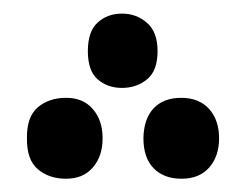

<svg xmlns="http://www.w3.org/2000/svg" viewBox="-20 -403 365 285"><path d="M192.9 -197.8Q193.4 -226.6 208 -242.2Q222.7 -257.8 249 -257.8Q275.4 -257.8 290.5 -241.2Q305.2 -224.6 305.2 -197.8Q305.2 -170.9 290.5 -154.3Q275.9 -137.7 249.5 -137.7Q223.1 -137.7 208 -153.3Q192.9 -168.9 192.9 -197.8ZM20 -197.8Q19.5 -229.5 36.1 -243.7Q52.7 -257.8 78.1 -257.8Q103.5 -257.8 117.7 -241.2Q132.3 -224.6 132.3 -197.8Q132.3 -170.9 117.7 -154.3Q103.5 -137.7 78.1 -137.7Q52.7 -137.7 36.1 -151.9Q19.5 -166 20 -197.8ZM213.9 -327.1Q213.9 -297.9 198.2 -285.2Q182.6 -272.5 161.1 -272.5Q139.6 -272.5 125 -285.2Q110.4 -297.9 110.4 -327.1Q110.4 -356.4 125 -369.6Q139.6 -382.8 161.1 -382.8Q182.6 -382.8 198.2 -369.1Q213.9 -355.5 213.9 -327.1Z"/></svg>

Font: DroidArabicKufi
Style: Regular
Weight: 400
Designer: Pascal Zoghbi
Foundry: Ascender Corporation
Version: Version 1.00